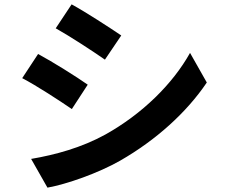

<svg xmlns="http://www.w3.org/2000/svg" viewBox="-20 -812 1040 882"><path d="M309 -792 236 -682C302 -645 406 -577 462 -538L537 -649C484 -685 375 -756 309 -792ZM123 -82 198 50C287 34 430 -16 532 -74C696 -168 837 -295 930 -433L853 -569C773 -426 634 -289 464 -194C355 -134 235 -101 123 -82ZM155 -564 82 -453C149 -418 253 -350 310 -311L383 -423C332 -459 222 -528 155 -564Z"/></svg>

Font: Noto Sans JP
Style: Bold
Weight: 700
Designer: Ryoko NISHIZUKA 西塚涼子 (kana, bopomofo & ideographs); Paul D. Hunt (Latin, Greek & Cyrillic); Sandoll Communications 산돌커뮤니
Foundry: Adobe
Version: Version 2.004;hotconv 1.0.118;makeotfexe 2.5.65603